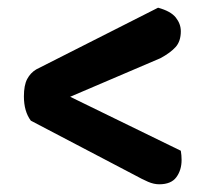

<svg xmlns="http://www.w3.org/2000/svg" viewBox="-20 -539 522 498"><path d="M449 -148Q450 -142 450.5 -136Q451 -130 451 -124Q451 -98 437.5 -79.5Q424 -61 393 -61Q379 -61 364 -67.5Q349 -74 329 -85L60 -226Q42 -250 42 -289Q42 -318 50.5 -334Q59 -350 74 -359L390 -519Q423 -510 436 -493.5Q449 -477 449 -458Q449 -432 435.5 -417Q422 -402 396 -388L162 -288Z"/></svg>

Font: Baloo 2 SemiBold
Style: Regular
Weight: 600
Designer: Sarang Kulkarni and Ek Type
Foundry: Ek Type
Version: Version 1.640;hotconv 1.0.111;makeotfexe 2.5.65597; ttfautoh